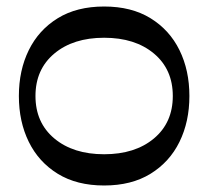

<svg xmlns="http://www.w3.org/2000/svg" viewBox="-20 -560 640 590"><path d="M300 10Q216 10 157.5 -26Q99 -62 68.5 -124Q38 -186 38 -265Q38 -344 68.5 -406Q99 -468 157.5 -504Q216 -540 300 -540Q384 -540 442.5 -504Q501 -468 531.5 -406Q562 -344 562 -265Q562 -186 531.5 -124Q501 -62 442.5 -26Q384 10 300 10ZM300 -86Q395 -86 453 -134.5Q511 -183 511 -265Q511 -347 453 -395.5Q395 -444 300 -444Q205 -444 147 -395.5Q89 -347 89 -265Q89 -183 147 -134.5Q205 -86 300 -86Z"/></svg>

Font: Spectral SC ExtraBold
Style: Regular
Weight: 800
Designer: Jean-Baptiste Levee
Foundry: Production Type
Version: Version 2.001